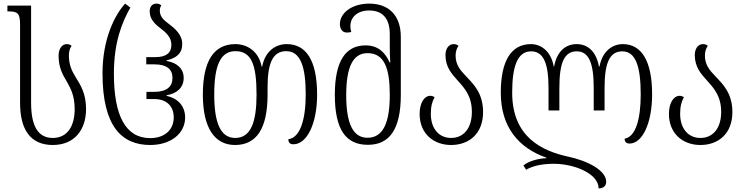

<svg xmlns="http://www.w3.org/2000/svg" viewBox="-20 -791 4120 1062"><path d="M272 11C391 11 456 -72 456 -188C456 -275 425 -321 398 -365C378 -398 361 -431 361 -484C361 -506 367 -526 376 -537C370 -543 362 -547 349 -547C322 -547 304 -520 304 -483C304 -417 327 -377 350 -339C372 -300 393 -260 393 -187C393 -94 353 -28 272 -28C190 -28 152 -94 152 -223V-760H21V-728H25C76 -728 91 -719 91 -657V-222C91 -72 150 11 272 11Z M811 11C924 11 1004 -52 1004 -141C1004 -207 961 -248 901 -261V-264C960 -274 996 -307 996 -360C996 -411 960 -444 901 -454V-457C956 -470 988 -495 988 -548C988 -600 946 -635 911 -661C882 -682 864 -702 864 -732C864 -742 866 -751 872 -761C865 -767 858 -771 846 -771C819 -771 808 -751 808 -728C808 -687 835 -659 866 -636C897 -612 928 -586 928 -543C928 -498 899 -475 839 -475H789V-435H835C901 -435 934 -409 934 -360C934 -311 901 -283 834 -283H790V-243H834C903 -243 941 -202 941 -142C941 -69 886 -27 811 -27C674 -27 610 -152 610 -384C610 -558 655 -668 701 -749L672 -771C614 -707 547 -575 547 -385C547 -91 654 11 811 11Z M1280 11C1397 11 1460 -77 1460 -268V-308C1460 -442 1489 -508 1563 -508C1641 -508 1671 -425 1671 -269C1671 -129 1640 -29 1575 -21C1575 -3 1583 7 1603 7C1677 7 1734 -105 1734 -268C1734 -459 1672 -547 1566 -547C1505 -547 1447 -509 1430 -423H1427C1411 -509 1345 -547 1282 -547C1163 -547 1102 -454 1102 -268C1102 -79 1170 11 1280 11ZM1281 -28C1200 -28 1165 -111 1165 -268C1165 -426 1198 -508 1282 -508C1370 -508 1399 -435 1399 -268C1399 -117 1368 -28 1281 -28Z M2015 10C2132 10 2197 -72 2197 -266V-587C2197 -710 2126 -771 2023 -771C1922 -771 1860 -716 1860 -658C1860 -632 1873 -611 1898 -611C1907 -611 1915 -612 1923 -614C1920 -625 1918 -635 1918 -646C1918 -697 1958 -733 2022 -733C2090 -733 2136 -696 2136 -601V-545C2136 -515 2136 -478 2139 -446H2135C2110 -502 2070 -540 2002 -540C1894 -540 1832 -457 1832 -267C1832 -72 1894 10 2015 10ZM2013 -29C1934 -29 1895 -104 1895 -265C1895 -420 1932 -497 2013 -497C2106 -497 2136 -413 2136 -266C2136 -110 2098 -29 2013 -29Z M2475 11C2575 11 2652 -52 2652 -171C2652 -275 2600 -325 2558 -369C2525 -403 2500 -434 2500 -484C2500 -506 2507 -526 2516 -537C2510 -543 2502 -547 2489 -547C2462 -547 2444 -521 2444 -487C2444 -420 2478 -383 2512 -345C2550 -303 2590 -259 2590 -172C2590 -81 2544 -28 2475 -28C2410 -28 2363 -77 2363 -162C2363 -204 2371 -230 2384 -254C2375 -259 2368 -261 2360 -261C2326 -261 2301 -220 2301 -161C2301 -52 2378 11 2475 11Z M3425 -547C3369 -547 3312 -510 3296 -423H3293C3277 -511 3227 -547 3170 -547C3111 -547 3061 -510 3045 -423H3043C3027 -511 2970 -547 2917 -547C2809 -547 2750 -457 2750 -278C2750 -87 2850 28 3002 81V84C2955 86 2905 100 2875 124L2890 148C2927 126 2979 115 3044 115C3154 115 3291 168 3291 251C3317 251 3333 238 3333 214C3333 152 3231 98 3121 75C2985 45 2813 -28 2813 -278C2813 -422 2841 -507 2918 -507C2986 -507 3014 -441 3014 -304V-180H3074V-304C3074 -442 3100 -507 3170 -507C3237 -507 3264 -443 3264 -304V-180H3324V-304C3324 -441 3351 -507 3422 -507C3494 -507 3524 -428 3524 -269C3524 -132 3496 -34 3435 -24C3435 -7 3444 3 3462 3C3533 3 3587 -109 3587 -269C3587 -453 3529 -547 3425 -547Z M3854 11C3954 11 4031 -52 4031 -171C4031 -275 3979 -325 3937 -369C3904 -403 3879 -434 3879 -484C3879 -506 3886 -526 3895 -537C3889 -543 3881 -547 3868 -547C3841 -547 3823 -521 3823 -487C3823 -420 3857 -383 3891 -345C3929 -303 3969 -259 3969 -172C3969 -81 3923 -28 3854 -28C3789 -28 3742 -77 3742 -162C3742 -204 3750 -230 3763 -254C3754 -259 3747 -261 3739 -261C3705 -261 3680 -220 3680 -161C3680 -52 3757 11 3854 11Z"/></svg>

Font: Noto Serif Georgian Condensed Light
Style: Regular
Weight: 300
Width: 3
Designer: Monotype Design Team, Akaki Razmadze
Foundry: Google LLC
Version: Version 2.003